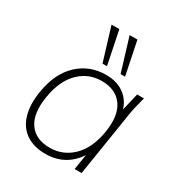

<svg xmlns="http://www.w3.org/2000/svg" viewBox="-178 -871 938 1002"><g transform="rotate(30 291.5 -370.5)"><path d="M240 8Q171 8 124.5 -23Q78 -54 59.5 -114Q41 -174 55 -260Q75 -380 144 -444Q213 -508 311 -508Q381 -508 426.5 -471Q472 -434 482 -369H470L501 -500H542Q535 -472 528 -445Q521 -418 517 -392L455 0H413L434 -131H448Q420 -66 367 -29Q314 8 240 8ZM244 -31Q324 -31 381.5 -87.5Q439 -144 456 -250Q473 -356 432 -412.5Q391 -469 307 -469Q227 -469 170.5 -412.5Q114 -356 97 -250Q80 -144 119.5 -87.5Q159 -31 244 -31ZM373 -549 312 -749H359L400 -549ZM264 -549 203 -749H250L291 -549Z"/></g></svg>

Font: Mulish ExtraLight ExtraLight
Style: Italic
Weight: 250
Italic angle: -9°
Version: Version 3.603